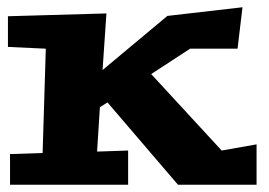

<svg xmlns="http://www.w3.org/2000/svg" viewBox="-20 -505 744 532"><path d="M690.9 6.8H473.1L277.8 -221.2L256.8 -208L249 -85L335 -87.9V6.8H7.8V-78.1L98.1 -81.1L106.9 -370.1L2 -375V-460L274.9 -467.8L264.2 -311L443.8 -460.9L651.9 -484.9L638.2 -370.1H506.8L398.9 -299.8L594.2 -87.9L690.9 -105Z"/></svg>

Font: Peralta
Style: Regular
Weight: 400
Designer: Astigmatic (AOETI)
Foundry: Astigmatic (AOETI)
Version: Version 1.000